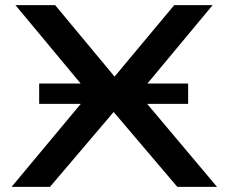

<svg xmlns="http://www.w3.org/2000/svg" viewBox="-20 -725 886 745"><path d="M25 0 346 -385 347 -336 40 -705H194L426 -426H423L656 -705H805L498 -336V-385L822 0H668L418 -294H424L174 0ZM132 -322V-401H710V-322Z"/></svg>

Font: Nunito Sans 7pt Expanded SemiBold
Style: Regular
Weight: 600
Width: 7
Designer: Vernon Adams
Foundry: Vernon Adams
Version: Version 3.101;gftools[0.9.27]